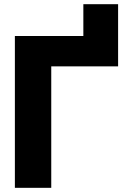

<svg xmlns="http://www.w3.org/2000/svg" viewBox="-20 -900 612 920"><path d="M379.4 -582.5V-879.9H545.9V-582.5ZM545.9 -727.5V-582H225.6V0H51.3V-727.5Z"/></svg>

Font: Inter 24pt ExtraBold
Style: Regular
Weight: 800
Designer: Rasmus Andersson
Foundry: rsms
Version: Version 4.001;git-66647c0bb